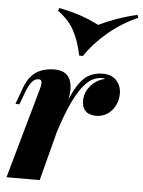

<svg xmlns="http://www.w3.org/2000/svg" viewBox="-57 -871 682 916"><g transform="rotate(5 284.5 -413.0)"><path d="M168 0H9L131 -433Q138 -458 135.5 -468.5Q133 -479 121 -479Q104 -479 90 -463.5Q76 -448 61 -408L40 -352H21L49 -429Q63 -468 84 -490.5Q105 -513 133 -522.5Q161 -532 192 -532Q225 -532 243.5 -519.5Q262 -507 269.5 -486Q277 -465 276.5 -440.5Q276 -416 270 -392ZM424 -511Q404 -511 382 -502Q360 -493 336 -465Q312 -437 285.5 -382.5Q259 -328 230 -237.5Q201 -147 170 -12L192 -150Q223 -263 248.5 -336.5Q274 -410 299.5 -453.5Q325 -497 355 -514.5Q385 -532 424 -532Q467 -532 490 -506.5Q513 -481 513 -443Q513 -413 499.5 -386.5Q486 -360 462.5 -344.5Q439 -329 409 -329Q376 -329 358.5 -346Q341 -363 341 -396Q341 -423 354 -446.5Q367 -470 389 -486.5Q411 -503 437 -508Q434 -509 431 -510Q428 -511 424 -511ZM381 -762Q418 -780 465 -797Q512 -814 564 -826L569 -812Q492 -779 426.5 -723.5Q361 -668 322 -608H304Q289 -680 262.5 -728Q236 -776 185 -812L189 -826Q255 -813 298.5 -797.5Q342 -782 381 -762Z"/></g></svg>

Font: Playfair Display ExtraBold
Style: Italic
Weight: 800
Italic angle: -14°
Designer: Claus Eggers Sørensen
Foundry: Claus Eggers Sørensen
Version: Version 1.203